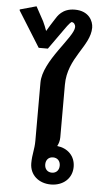

<svg xmlns="http://www.w3.org/2000/svg" viewBox="-56 -792 430 835"><g transform="rotate(5 158.5 -374.5)"><path d="M198.3 -110C218.3 -110 230 -95.8 230 -76.7C230 -57.5 218.3 -43.3 198.3 -43.3C178.3 -43.3 166.7 -57.5 166.7 -76.7C166.7 -95.8 178.3 -110 198.3 -110ZM-2.5 -734.2 94.2 -579.2H134.2C134.2 -579.2 193.3 -661.7 197.5 -668.3C200 -671.7 216.7 -696.7 226.7 -703.3C238.3 -703.3 244.2 -691.7 244.2 -683.3C244.2 -638.3 115 -525 115 -429.2V-175C115 -136.7 105.8 -115.8 105.8 -76.7C105.8 -25 145.8 8.3 198.3 8.3C250.8 8.3 290.8 -25 290.8 -76.7C290.8 -124.2 257.5 -155.8 211.7 -160.8C217.5 -171.7 221.7 -184.2 221.7 -200V-429.2C221.7 -547.5 318.3 -605.8 318.3 -686.7C318.3 -715 298.3 -758.3 236.7 -758.3C181.7 -758.3 162.5 -723.3 152.5 -707.5C142.5 -691.7 130 -672.5 120 -655C115 -668.3 110 -682.5 103.3 -695.8L69.2 -758.3L-2.5 -738.3Z"/></g></svg>

Font: Boon SemiBold
Style: Regular
Weight: 600
Designer: Sungsit Sawaiwan
Foundry: FontUni
Version: Version 2.0